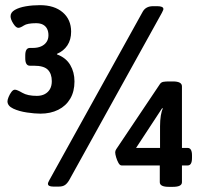

<svg xmlns="http://www.w3.org/2000/svg" viewBox="-20 -724 790 745"><path d="M137 -283Q115 -283 84.5 -287.5Q54 -292 31.5 -302.5Q9 -313 9 -331Q9 -337 13.5 -348Q18 -359 24.5 -367.5Q31 -376 38 -376Q46 -376 66.5 -364Q87 -352 123 -352Q141 -352 154 -359Q167 -366 174 -378.5Q181 -391 181 -409Q181 -438 165.5 -453.5Q150 -469 112 -469H96Q78 -469 78 -498V-509Q78 -538 96 -538H107Q126 -538 139.5 -544Q153 -550 160.5 -561Q168 -572 168 -587Q168 -602 162.5 -612.5Q157 -623 146.5 -628.5Q136 -634 120 -634Q86 -634 72.5 -625Q59 -616 51 -616Q42 -616 31.5 -632.5Q21 -649 21 -661Q21 -676 37.5 -685.5Q54 -695 80 -699.5Q106 -704 135 -704Q191 -704 223.5 -676Q256 -648 256 -601Q256 -570 241.5 -548Q227 -526 201 -515V-513Q236 -500 252.5 -472Q269 -444 269 -408Q269 -369 252.5 -341Q236 -313 206 -298Q176 -283 137 -283ZM635 1Q600 1 600 -17V-82H452Q445 -82 439.5 -92Q434 -102 430.5 -114Q427 -126 427 -133Q427 -139 431 -145L600 -397Q605 -405 614 -406.5Q623 -408 635 -408H651Q686 -408 686 -389V-150H708Q725 -150 725 -121V-111Q725 -82 708 -82H686V-17Q686 1 651 1ZM508 -150H601V-234Q601 -257 604 -275.5Q607 -294 612 -303L609 -304ZM187 0Q166 0 166 -11Q166 -14 168 -18Q170 -22 172 -26L534 -679Q546 -700 574 -700H590Q614 -700 614 -689Q614 -686 612 -682.5Q610 -679 608 -674L249 -26Q241 -12 232 -6Q223 0 208 0Z"/></svg>

Font: Asap
Style: Regular
Weight: 400
Designer: Pablo Cosgaya
Foundry: Omnibus-Type
Version: Version 3.001